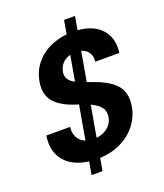

<svg xmlns="http://www.w3.org/2000/svg" viewBox="-157 -896 929 1087"><g transform="rotate(-20 307.0 -352.5)"><path d="M205 87 359 -792H425L271 87ZM266 12Q191 12 136 -14Q81 -40 55.5 -90Q30 -140 41 -211H184Q180 -180 190.5 -155Q201 -130 225 -115.5Q249 -101 286 -101Q318 -101 343 -111.5Q368 -122 385 -141Q402 -160 407 -186Q411 -208 406.5 -224.5Q402 -241 388.5 -255Q375 -269 355.5 -280Q336 -291 311 -300.5Q286 -310 257 -319Q172 -346 134 -391.5Q96 -437 109 -511Q120 -574 158.5 -619Q197 -664 255 -688Q313 -712 383 -712Q454 -712 503 -687.5Q552 -663 575 -617Q598 -571 589 -509H444Q448 -532 439.5 -552.5Q431 -573 411 -585.5Q391 -598 361 -598Q334 -599 311.5 -590Q289 -581 273.5 -563.5Q258 -546 253 -520Q249 -500 254.5 -485Q260 -470 272.5 -459Q285 -448 304 -439Q323 -430 346 -422Q369 -414 396 -404Q433 -391 464.5 -374Q496 -357 518.5 -334Q541 -311 550.5 -277Q560 -243 551 -195Q541 -140 504.5 -93Q468 -46 407.5 -17Q347 12 266 12Z"/></g></svg>

Font: DM Sans 9pt
Style: Bold Italic
Weight: 700
Italic angle: -10°
Version: Version 4.004;gftools[0.9.30]